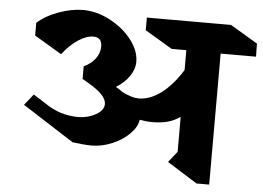

<svg xmlns="http://www.w3.org/2000/svg" viewBox="-55 -868 1304 952"><g transform="rotate(5 597.5 -392.0)"><path d="M1019 -640V12H956L806 -82L849 -136V-310Q818 -289 785.5 -280.5Q753 -272 710 -272Q680 -272 648 -278Q643 -242 608.5 -207.5Q574 -173 523 -151.5Q472 -130 421 -130Q402 -130 374.5 -132.5Q347 -135 326 -138L70 -302L114 -357L174 -319Q214 -291 256 -278Q298 -265 345 -265Q393 -266 431 -288Q469 -310 469 -340Q469 -366 441.5 -392.5Q414 -419 348 -455V-518Q385 -535 405.5 -563Q426 -591 426 -623Q426 -669 384 -669Q349 -669 308 -642Q267 -615 231 -568L95 -649V-712Q135 -749 199.5 -772.5Q264 -796 322 -796Q389 -796 455.5 -761Q522 -726 564 -672Q606 -618 606 -563Q606 -526 582 -491Q558 -456 516 -430Q533 -421 552 -407Q600 -383 633 -383Q689 -383 744.5 -424.5Q800 -466 848 -543V-642H775L639 -723V-786H1058L1194 -705L1195 -640Z"/></g></svg>

Font: Inknut Antiqua
Style: Bold
Weight: 700
Designer: Claus Eggers Sørensen
Foundry: Claus Eggers Sørensen
Version: Version 1.003; ttfautohint (v1.8.2) -l 8 -r 50 -G 200 -x 14 